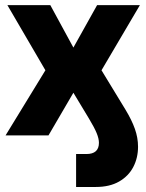

<svg xmlns="http://www.w3.org/2000/svg" viewBox="-20 -536 576 760"><path d="M358.9 204.1H281.2V73.7H321.8Q371.6 73.7 371.6 29.3Q371.6 12.7 362.5 -9.3Q353.5 -31.2 332 -66.9L270.5 -168.9L171.9 0H2L159.7 -257.8L9.3 -515.6H179.2L270.5 -347.7L364.3 -515.6H533.7L381.8 -257.8L476.6 -102.1Q501.5 -61 513.9 -25.9Q526.4 9.3 526.4 44.9Q526.4 88.9 507.6 125Q488.8 161.1 451.4 182.6Q414.1 204.1 358.9 204.1Z"/></svg>

Font: Inter Display ExtraBold
Style: Regular
Weight: 800
Designer: Rasmus Andersson
Foundry: rsms
Version: Version 4.000;git-a52131595